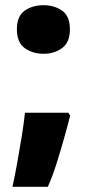

<svg xmlns="http://www.w3.org/2000/svg" viewBox="-20 -580 337 739"><path d="M45 -467Q45 -518 75 -539Q105 -560 148 -560Q189 -560 219 -539Q249 -518 249 -467Q249 -417 219 -395Q189 -373 148 -373Q105 -373 75 -395Q45 -417 45 -467ZM250 -135Q241 -99 227 -49Q213 1 197 51.5Q181 102 164 139H28Q38 93 47 42.5Q56 -8 64 -57Q72 -106 76 -146H243Z"/></svg>

Font: Noto Sans Cherokee Black
Style: Regular
Weight: 900
Designer: Monotype Design Team
Foundry: Monotype Imaging Inc.
Version: Version 2.001; ttfautohint (v1.8.4.7-5d5b)